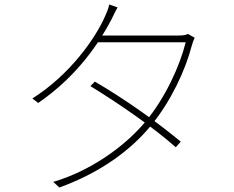

<svg xmlns="http://www.w3.org/2000/svg" viewBox="-20 -811 1040 854"><path d="M402 -448 382 -428C513 -348 665 -242 762 -156L784 -181C679 -268 536 -370 402 -448ZM846 -643 816 -660C806 -655 795 -653 772 -653H421L403 -623H806C779 -515 715 -376 628 -271C533 -157 380 -50 217 -2L244 23C432 -45 565 -147 652 -253C739 -359 804 -496 833 -608C835 -615 841 -634 846 -643ZM503 -778 466 -791C463 -774 452 -749 447 -738C405 -642 292 -479 124 -373L150 -353C326 -474 423 -624 475 -723C483 -739 493 -761 503 -778Z"/></svg>

Font: Source Han Sans JP VF
Style: Regular
Weight: 250
Designer: Ryoko NISHIZUKA 西塚涼子 (kana, bopomofo & ideographs); Paul D. Hunt (Latin, Greek & Cyrillic); Sandoll Communications 산돌커뮤니
Foundry: Adobe
Version: Version 2.004;hotconv 1.0.118;makeotfexe 2.5.65603